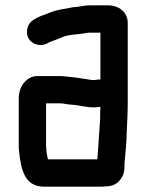

<svg xmlns="http://www.w3.org/2000/svg" viewBox="-20 -641 546 717"><path d="M153 -86C152 -91 152 -96 152 -101V-255H205C209 -255 213 -255 217 -254L237 -251C244 -250 251 -250 260 -249C283 -246 305 -240 329 -240C338 -240 346 -241 353 -242H355C354 -227 354 -213 354 -198C350 -147 348 -99 344 -53C344 -50 344 -48 343 -46H159C156 -59 153 -72 153 -86ZM329 -342C325 -342 321 -342 318 -343C297 -346 271 -351 249 -353L230 -355C221 -356 213 -357 204 -357H118C105 -357 92 -352 82 -344C62 -328 50 -305 50 -273V-101C50 -93 50 -85 51 -78C58 -10 71 56 144 56H354C361 56 368 56 374 55C399 55 416 47 429 30C443 12 445 -2 445 -27C445 -32 445 -37 446 -43C449 -77 452 -102 453 -139C454 -172 457 -217 457 -252V-556C457 -596 423 -621 384 -621H314C300 -621 285 -618 273 -616L253 -614C223 -608 194 -605 169 -595C137 -581 90 -573 82 -534C71 -484 126 -456 165 -484C179 -489 196 -495 210 -501C226 -509 248 -511 267 -513L285 -515C295 -516 304 -519 314 -519H355V-344H346C340 -343 336 -342 329 -342Z"/></svg>

Font: Electronic
Style: UltBlk
Weight: 500
Version: Version 1.011